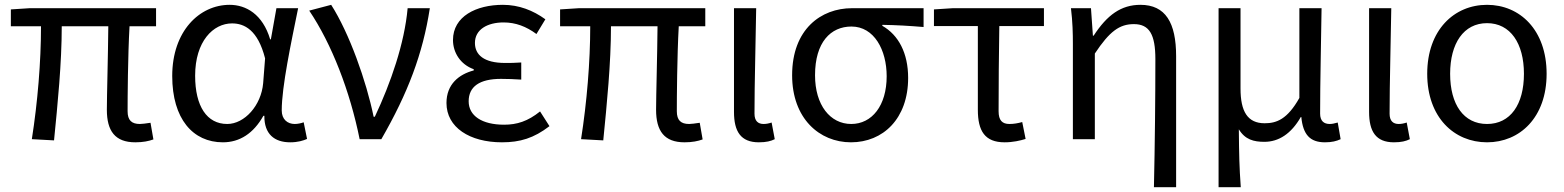

<svg xmlns="http://www.w3.org/2000/svg" viewBox="-20 -577 6483 796"><path d="M541 13C573 13 597 8 616 1L604 -68C583 -65 570 -63 560 -63C526 -63 509 -78 509 -116C509 -169 510 -344 517 -468H627V-543H103L25 -538V-468H150C150 -321 136 -153 112 0L204 5C219 -146 236 -315 236 -468H429C428 -348 423 -179 423 -122C423 -34 457 13 541 13Z M904 13C974 13 1031 -24 1072 -97H1076C1075 -21 1118 13 1183 13C1215 13 1237 6 1253 -1L1239 -70C1228 -66 1214 -63 1202 -63C1172 -63 1148 -82 1148 -119C1148 -218 1187 -400 1216 -543H1126L1103 -414H1100C1069 -518 1000 -557 932 -557C807 -557 694 -448 694 -262C694 -84 780 13 904 13ZM922 -63C838 -63 789 -136 789 -263C789 -406 864 -480 942 -480C993 -480 1049 -453 1079 -335L1071 -232C1063 -140 994 -63 922 -63Z M1471 0H1561C1671 -191 1733 -354 1762 -543H1670C1657 -397 1600 -233 1534 -93H1529C1499 -240 1428 -440 1353 -557L1262 -533C1355 -395 1431 -199 1471 0Z M2061 13C2136 13 2193 -4 2258 -54L2219 -115C2168 -74 2123 -60 2070 -60C1978 -60 1923 -97 1923 -157C1923 -218 1968 -250 2057 -250C2084 -250 2110 -249 2141 -247V-318C2115 -316 2095 -316 2074 -316C1986 -316 1949 -350 1949 -399C1949 -455 2001 -484 2068 -484C2118 -484 2162 -467 2204 -436L2241 -497C2190 -534 2131 -557 2065 -557C1954 -557 1858 -509 1858 -411C1858 -360 1888 -310 1944 -290V-285C1883 -269 1831 -228 1831 -150C1831 -49 1927 13 2061 13Z M2818 13C2850 13 2874 8 2893 1L2881 -68C2860 -65 2847 -63 2837 -63C2803 -63 2786 -78 2786 -116C2786 -169 2787 -344 2794 -468H2904V-543H2380L2302 -538V-468H2427C2427 -321 2413 -153 2389 0L2481 5C2496 -146 2513 -315 2513 -468H2706C2705 -348 2700 -179 2700 -122C2700 -34 2734 13 2818 13Z M3126 13C3157 13 3176 8 3192 0L3179 -69C3167 -65 3156 -63 3146 -63C3123 -63 3108 -75 3108 -106C3108 -237 3113 -396 3115 -543H3023V-113C3023 -32 3051 13 3126 13Z M3508 13C3641 13 3745 -85 3745 -254C3745 -357 3705 -432 3638 -470V-474C3698 -473 3748 -470 3809 -465V-543H3512C3384 -543 3264 -456 3264 -265C3264 -86 3377 13 3508 13ZM3509 -63C3422 -63 3359 -141 3359 -265C3359 -402 3424 -467 3510 -467C3604 -467 3656 -370 3656 -261C3656 -139 3595 -63 3509 -63Z M4145 13C4179 13 4210 6 4232 -1L4218 -71C4200 -66 4183 -63 4165 -63C4135 -63 4120 -78 4120 -116C4120 -226 4121 -346 4123 -469H4308V-543H3930L3852 -538V-469H4034V-122C4034 -34 4063 13 4145 13Z M4764 199H4856V-344C4856 -483 4812 -557 4708 -557C4628 -557 4570 -515 4514 -429H4511L4503 -543H4420C4427 -486 4428 -438 4428 -394V0H4519V-355C4580 -447 4621 -477 4681 -477C4745 -477 4770 -434 4770 -332C4770 -175 4768 22 4764 199Z M5032 199H5124C5118 114 5117 66 5116 -41C5142 2 5178 11 5222 11C5281 11 5333 -22 5373 -92H5375C5382 -19 5411 13 5473 13C5502 13 5521 8 5538 0L5526 -69C5512 -65 5502 -63 5493 -63C5469 -63 5453 -75 5453 -106C5453 -237 5457 -396 5459 -543H5367V-171C5317 -82 5272 -66 5223 -66C5152 -66 5123 -115 5123 -210V-543H5032Z M5759 13C5790 13 5809 8 5825 0L5812 -69C5800 -65 5789 -63 5779 -63C5756 -63 5741 -75 5741 -106C5741 -237 5746 -396 5748 -543H5656V-113C5656 -32 5684 13 5759 13Z M6145 13C6281 13 6392 -90 6392 -271C6392 -453 6281 -557 6145 -557C6009 -557 5897 -453 5897 -271C5897 -90 6009 13 6145 13ZM6145 -63C6048 -63 5992 -144 5992 -271C5992 -397 6048 -481 6145 -481C6242 -481 6298 -397 6298 -271C6298 -144 6242 -63 6145 -63Z"/></svg>

Font: Microsoft YaHei
Style: Regular
Weight: 400
Designer: Ryoko NISHIZUKA 西塚涼子 (kana, bopomofo & ideographs); Paul D. Hunt (Latin, Greek & Cyrillic); Sandoll Communications 산돌커뮤니
Foundry: Adobe
Version: Version 2.001;hotconv 1.0.111;makeotfexe 2.5.65597